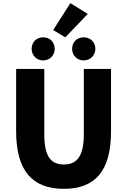

<svg xmlns="http://www.w3.org/2000/svg" viewBox="-20 -1180 803 1214"><path d="M384 14C582 14 682 -99 682 -350V-744H510V-331C510 -190 465 -140 384 -140C302 -140 260 -190 260 -331V-744H82V-350C82 -99 185 14 384 14ZM253 -798C296 -798 326 -831 326 -871C326 -913 296 -944 253 -944C210 -944 180 -913 180 -871C180 -831 210 -798 253 -798ZM316 -990 393 -944 535 -1092 425 -1160ZM509 -798C552 -798 583 -831 583 -871C583 -913 552 -944 509 -944C466 -944 436 -913 436 -871C436 -831 466 -798 509 -798Z"/></svg>

Font: Noto Sans T Chinese Black
Style: Bold
Weight: 900
Designer: Ryoko NISHIZUKA (kana & ideographs); Paul D. Hunt (Latin, Greek & Cyrillic); Wenlong ZHANG (bopomofo); Sandoll Communica
Foundry: Adobe Systems Incorporated
Version: Version 1.000;PS 1;hotconv 1.0.78;makeotf.lib2.5.61930